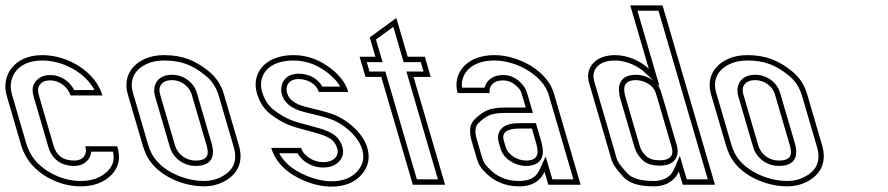

<svg xmlns="http://www.w3.org/2000/svg" viewBox="-123 -687 3303 714"><path d="M152.4 -90C109.2 -90 86.2 -111.1 76 -146L21.7 -332C17.4 -346.7 17.2 -357.8 21.2 -365.5C27.8 -378 37.3 -388 64 -388C99.4 -388 130.2 -362.5 139.2 -332H257.9C232.8 -418 132.7 -482 34.1 -482C-74.7 -482 -118.6 -401.2 -98.3 -332L-44 -146C-39.1 -129.3 -31.6 -113 -21.5 -97C17.1 -35.9 99 6 175.5 6C224.6 6 263 -8 290.7 -36C320.2 -65.9 325.8 -99.8 313.2 -143H194.4C201.8 -117.8 191.4 -90 152.4 -90ZM152.4 -70C191.2 -70 214 -94.5 216.4 -123H297.5C303.3 -91.5 297.7 -71.6 276.5 -50.1C253.3 -26.6 220.9 -14 175.5 -14C105.6 -14 29.7 -53.4 -4.6 -107.7C-13.8 -122.3 -20.5 -136.9 -24.8 -151.6L-79.1 -337.6C-81.8 -346.6 -83.1 -355.9 -83.1 -365C-83.3 -413.1 -48.2 -462 34.1 -462C114.5 -462 195.8 -414.4 228.4 -352H152.8C136.9 -384.2 103.3 -408 64 -408C31 -408 12.6 -392.1 3.5 -374.8C-4.3 -359.7 -2.4 -343 2.5 -326.4L56.8 -140.4C69.1 -98.5 100.9 -70 152.4 -70Z M352.3 -336 407.9 -146C412 -132 417 -119.2 422.9 -107.5C458.3 -37.6 552.1 6 636.1 6C661.9 6 685.7 0.5 707.5 -10.5C757.7 -35.9 784.3 -81.1 765.4 -146L709.8 -336C699.5 -371.3 680.7 -400 653.4 -422C603.6 -462.2 555.5 -482 487.1 -482C459.6 -482 435.4 -477.2 414.5 -467.5C362.1 -443.3 334.9 -395.5 352.3 -336ZM516.8 -389C551 -389 581.1 -365.9 589.8 -336L644.8 -148C653.6 -117.7 655.2 -90 604.2 -90C567.3 -90 537.2 -114.1 527.9 -146L472.3 -336C464.5 -362.6 475.9 -389 516.8 -389ZM371.5 -341.6C357 -391.2 377.8 -428.5 422.9 -449.3C440.8 -457.6 462 -462 487.1 -462C551.3 -462 593.6 -444.6 640.9 -406.4C664.9 -387 681.3 -362.2 690.6 -330.4L746.2 -140.4C762.5 -84.6 741.7 -50.2 698.5 -28.4C679.6 -18.8 659 -14 636.1 -14C557.8 -14 471.4 -56 440.7 -116.5C435.4 -127 430.8 -138.7 427.1 -151.6ZM516.8 -409C507.8 -409 499.4 -407.9 491.8 -405.7C454.3 -394.9 444.7 -359.1 453.1 -330.4L508.7 -140.4C520.5 -100 558.4 -70 604.2 -70C615 -70 624.4 -71 632.9 -73.4C677.6 -86.1 670.9 -130 664 -153.6L609 -341.6C597.7 -380.5 559.8 -409 516.8 -409Z M1078.6 -84C1043.7 -84 1005.7 -106.5 996.8 -137H885.6C893.6 -109.7 908.9 -85.2 931.4 -63.5C973.1 -23.5 1046.6 7 1108.9 7C1157.3 7 1194.5 -7.5 1220.6 -36.5C1246.7 -65.5 1254.1 -99.3 1242.8 -138C1232.8 -172.1 1205.8 -205.7 1171.2 -231C1135.2 -257.3 1112.5 -264.3 1065.9 -277L1024.2 -287C987.7 -295.8 954.3 -308 944.4 -342C937.4 -366.1 949.8 -393 987 -393C1021.3 -393 1053.6 -374.7 1062.3 -345H1172.3C1161.9 -380.3 1136.8 -412 1097 -440C1057.1 -468 1014.3 -482 968.5 -482C859.2 -482 811.8 -410.8 832.2 -341C842.3 -306.3 859.6 -279.8 884.2 -261.5C932.8 -225.1 959.5 -217.7 1017.8 -202L1043.6 -195C1069.7 -188.3 1089.6 -180.8 1103.3 -172.5C1117 -164.2 1126.4 -151.3 1131.4 -134C1139.1 -108 1119.1 -84 1078.6 -84ZM1078.6 -64C1088.7 -64 1098.1 -65.3 1106.8 -67.7C1140 -77.3 1160.1 -107.3 1150.6 -139.6C1144.4 -160.8 1132 -178.5 1113.7 -189.6C1097.4 -199.5 1075.6 -207.5 1048.7 -214.3L1023 -221.3C964.3 -237.2 942.8 -242.7 896.1 -277.5C875.5 -292.9 860.6 -315.2 851.4 -346.6C848.8 -355.4 847.6 -364.1 847.6 -372.5C847.5 -417.5 883.3 -462 968.5 -462C1010.1 -462 1048.6 -449.5 1085.5 -423.6C1112 -405 1131.2 -384.2 1142.1 -365H1075.6C1057.6 -397.8 1022.5 -413 987 -413C979.3 -413 972 -412.1 965.2 -410.2C928.7 -400.1 916.9 -364.7 925.2 -336.4C938.7 -290.2 983.4 -276.2 1019.6 -267.6L1060.9 -257.6C1108.8 -244.6 1125.4 -239.7 1159.4 -214.8C1191.4 -191.5 1215.3 -160.7 1223.6 -132.4C1233.2 -99.6 1227.4 -74 1205.7 -49.9C1184.1 -25.8 1153.3 -13 1108.9 -13C1052.5 -13 982.7 -42.1 945.3 -77.9C932.5 -90.2 922.5 -103.5 915.2 -117H983.6C1002.4 -83 1041.3 -64 1078.6 -64Z M1412.2 0H1532.2L1414.9 -401H1478.7L1456.8 -476H1393L1350.9 -620L1252 -548L1273 -476H1214.3L1236.2 -401H1294.9ZM1427.2 -20 1309.9 -421H1251.2L1240.9 -456H1299.7L1275.1 -540.1L1339.7 -587.1L1378 -456H1441.8L1452 -421H1388.3L1505.5 -20Z M1902 -48 1916.1 0H2036.1L1936.4 -341C1912.6 -422.2 1807.5 -482 1715.2 -482C1607.8 -482 1558.8 -409.5 1578.9 -341H1697.6C1695 -364.3 1708.8 -388 1747.6 -388C1763.5 -388 1777.3 -383.3 1789.2 -374C1813.4 -355 1814.5 -347.5 1820.2 -328L1832.2 -287H1752.2C1727.2 -287 1706.6 -283.8 1690.6 -277.5C1674.5 -271.2 1658 -259.3 1640.9 -242C1623.9 -224.7 1620.6 -198.3 1630.9 -163L1646.7 -109C1652.2 -90.3 1656.5 -70.7 1677.7 -50C1711.9 -12.7 1755.3 6 1807.8 6C1864.5 6 1889.8 -21.2 1902 -48ZM1810 -209H1855L1868.4 -163C1878.2 -129.4 1887.7 -90 1833.5 -90C1800.3 -90 1765.9 -111.9 1757.6 -140L1750.6 -164C1741.6 -194.9 1762.3 -209 1810 -209ZM1883.8 -56.3C1874.1 -35.1 1856.8 -14 1807.8 -14C1760.3 -14 1723 -30.2 1692.4 -63.5L1692.1 -63.9L1691.7 -64.3C1674.3 -81.3 1671.6 -95 1665.9 -114.6L1650.1 -168.6C1640.7 -200.9 1645.3 -217.9 1655.2 -228C1670.9 -244 1685.4 -254 1697.9 -258.9C1710.7 -263.9 1728.8 -267 1752.2 -267H1858.8L1839.4 -333.6C1833.8 -352.6 1827.8 -369.1 1801.6 -389.7C1786.2 -401.8 1767.5 -408 1747.6 -408C1710.2 -408 1685.7 -388.2 1678.9 -361H1595.1C1594.6 -365.4 1594.5 -367.5 1594.5 -371C1594.3 -416 1631.4 -462 1715.2 -462C1800.9 -462 1896.9 -404.7 1917.2 -335.4L2009.4 -20H1931.1L1906.2 -105.1ZM1810 -229C1794.1 -229 1780.4 -227.7 1768.2 -224.1C1738.4 -215.5 1722.2 -190.1 1731.4 -158.4L1738.4 -134.4C1749.9 -95.2 1793 -70 1833.5 -70C1842.5 -70 1850.7 -70.9 1858.2 -73C1911.7 -87.7 1894.4 -145.4 1887.6 -168.6L1869.9 -229Z M2164.9 -482C2085 -482 2052.6 -430 2067.5 -379L2142.6 -122C2153.8 -83.8 2151.6 -77.8 2194.6 -29.5C2215.7 -5.8 2253.4 6 2307.5 6C2362.8 6 2390.1 -23.1 2401.4 -49L2415.8 0H2535.8L2340.8 -667H2220.8L2289.8 -431C2259 -460.2 2211.5 -482 2164.9 -482ZM2314.4 -344.5C2316.9 -337.5 2319.1 -330.7 2321 -324L2375.1 -139C2382.5 -113.9 2374.7 -91 2330.4 -91C2307.1 -91 2290.1 -96.3 2279.5 -107C2259.2 -127.4 2258 -137.6 2253.5 -153L2203.5 -324C2194.6 -354.7 2191.4 -389 2242 -389C2270.3 -389 2304.8 -371.8 2314.4 -344.5ZM2164.9 -462C2205.4 -462 2248.8 -442.3 2276 -416.5L2329.8 -365.4L2247.5 -647H2325.8L2509.1 -20H2430.8L2405.2 -107.5L2383.1 -57C2374.4 -37.2 2354.7 -14 2307.5 -14C2255.6 -14 2224.8 -25.8 2209.6 -42.8C2166.9 -90.7 2173.4 -87.8 2161.8 -127.6L2086.7 -384.6C2084.9 -390.8 2084 -396.9 2083.9 -402.6C2083.8 -432.1 2105.2 -462 2164.9 -462ZM2333.3 -351.1C2319.7 -389.7 2276.5 -409 2242 -409C2232.8 -409 2224.5 -408.1 2216.9 -406C2168 -392.5 2177.3 -342.5 2184.3 -318.4L2234.3 -147.4C2238.4 -133.5 2242.8 -115.5 2265.3 -92.9C2281.3 -76.8 2304.4 -71 2330.4 -71C2340.9 -71 2350.3 -72.1 2358.7 -74.5C2395.7 -85 2401.8 -119.2 2394.3 -144.6L2340.2 -329.6C2338.2 -336.6 2335.9 -343.8 2333.3 -351.1Z M2521.3 -336 2576.9 -146C2581 -132 2586 -119.2 2591.9 -107.5C2627.3 -37.6 2721.1 6 2805.1 6C2830.9 6 2854.7 0.5 2876.5 -10.5C2926.7 -35.9 2953.3 -81.1 2934.4 -146L2878.8 -336C2868.5 -371.3 2849.7 -400 2822.4 -422C2772.6 -462.2 2724.5 -482 2656.1 -482C2628.6 -482 2604.4 -477.2 2583.5 -467.5C2531.1 -443.3 2503.9 -395.5 2521.3 -336ZM2685.8 -389C2720 -389 2750.1 -365.9 2758.8 -336L2813.8 -148C2822.6 -117.7 2824.2 -90 2773.2 -90C2736.3 -90 2706.2 -114.1 2696.9 -146L2641.3 -336C2633.5 -362.6 2644.9 -389 2685.8 -389ZM2540.5 -341.6C2526 -391.2 2546.8 -428.5 2591.9 -449.3C2609.8 -457.6 2631 -462 2656.1 -462C2720.3 -462 2762.6 -444.6 2809.9 -406.4C2833.9 -387 2850.3 -362.2 2859.6 -330.4L2915.2 -140.4C2931.5 -84.6 2910.7 -50.2 2867.5 -28.4C2848.6 -18.8 2828 -14 2805.1 -14C2726.8 -14 2640.4 -56 2609.7 -116.5C2604.4 -127 2599.8 -138.7 2596.1 -151.6ZM2685.8 -409C2676.8 -409 2668.4 -407.9 2660.8 -405.7C2623.3 -394.9 2613.7 -359.1 2622.1 -330.4L2677.7 -140.4C2689.5 -100 2727.4 -70 2773.2 -70C2784 -70 2793.4 -71 2801.9 -73.4C2846.6 -86.1 2839.9 -130 2833 -153.6L2778 -341.6C2766.7 -380.5 2728.8 -409 2685.8 -409Z"/></svg>

Font: Din Kursivschrift
Style: BreitLeftGho
Weight: 400
Version: Version 1.089